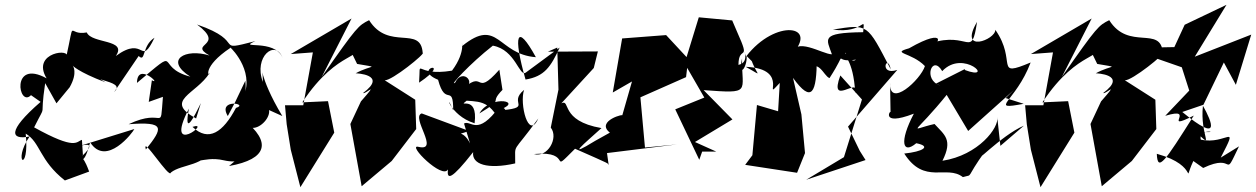

<svg xmlns="http://www.w3.org/2000/svg" viewBox="-20 -686 5227 799"><path d="M215 -256 270 -323C340 -447 183 -433 420 -343L266 -435C331 -340 511 -357 455 -303L557 -453C587 -424 569 -495 623 -529C562 -403 586 -543 462 -453C511 -524 362 -503 341 -551C258 -535 294 -621 255 -446C286 -488 107 -470 174 -360C23 -443 57 -236 109 -290L149 -262C5 -137 27 -103 103 -118C29 -9 104 36 87 -130C149 -93 143 -19 250 65L351 28C313 -75 323 32 355 -94C422 11 534 -136 539 -149L300 -75C415 -112 298 -16 325 -41L321 -104C297 -97 297 -59 122 -156C179 -270 143 -173 168 -340Z M599 -262 658 -283C645 -127 668 -242 515 -169C669 -181 659 -154 587 -64C569 -127 686 62 691 32C737 -5 840 6 858 -74C767 23 817 -41 911 -19C1036 10 1056 -105 933 5C1095 -24 1109 -96 995 -187C1030 -80 1190 -266 1031 -259L1155 -203C1050 -377 1074 -432 1074 -345C1034 -449 1126 -525 1156 -445C1124 -527 962 -479 1043 -515C861 -468 1013 -511 800 -584C923 -492 759 -507 852 -455C751 -486 662 -437 772 -367C618 -407 743 -503 550 -341C551 -431 655 -328 612 -352ZM959 -262 928 -203C883 -278 1019 -254 962 -237C908 -135 848 -94 781 -158C866 -186 659 -26 766 -234C744 -113 788 -200 816 -257L796 -193C659 -268 797 -294 852 -382C849 -361 819 -407 939 -487C921 -506 1030 -414 1001 -306C978 -298 1009 -267 1001 -350Z M1466 -420C1564 -402 1528 -418 1460 -381C1460 -381 1596 -377 1491 -299C1499 -291 1563 -356 1482 -264L1438 -170L1485 89L1610 -16L1712 -149L1708 -271L1581 -352C1610 -349 1753 -465 1739 -466C1731 -582 1597 -473 1516 -602C1472 -580 1467 -578 1319 -366L1443 -609L1190 -461L1282 -468L1242 -248H1166L1173 -169L1190 -63L1230 93L1371 -134L1345 -265L1238 -260C1390 -491 1512 -437 1430 -494Z M1936 -89C1891 -185 1797 -92 1932 -141L1735 -214C1688 -199 1813 -53 1721 -75C1672 -87 1822 63 1844 19C1839 63 1857 64 1949 -53C1942 -2 2009 20 2124 -6C2125 -96 2108 -38 2220 -193C2179 -100 2141 -255 2161 -312C2089 -253 2210 -238 2045 -225C2175 -263 2021 -296 1975 -214C2087 -282 2010 -250 2071 -312L2058 -396C1948 -272 2004 -412 1892 -303C1979 -334 1905 -409 1874 -342C1846 -323 1936 -422 2031 -496C2126 -479 2141 -364 2168 -384L2309 -488C2272 -408 2246 -368 2167 -355C2114 -541 2130 -594 2210 -448C2050 -460 2054 -616 1904 -495C1896 -527 1924 -476 1861 -392C1700 -365 1732 -455 1724 -342C1873 -442 1688 -402 1803 -354C1834 -238 1866 -342 1866 -227C1830 -315 1847 -206 1955 -173C1971 -299 1877 -232 1922 -267C1989 -262 2032 -265 2084 -124C2071 -195 2109 -233 2059 -243C1966 -115 1941 -188 1911 -172Z M2457 -100C2333 -24 2408 -85 2483 -153C2308 -183 2356 -276 2316 -256L2451 -403L2468 -472L2260 -471L2299 -488L2304 -313L2272 -155C2306 -112 2258 -28 2202 -45C2373 -61 2258 48 2373 -67C2534 4 2505 -9 2513 1L2506 -49L2797 -85L2664 -72L2645 -281L2835 -365L2844 -441L2752 -540L2569 -526L2530 -301L2610 -347L2569 -204C2586 -217 2456 -183 2518 -134Z M3120 -420 3097 -469C3121 -370 3170 -361 3083 -408C3277 -400 3146 -255 3225 -341L3218 -223L3130 -249L3111 -40L3081 0L3297 33L3330 -49L3315 -210L3280 -362C3358 -254 3379 -298 3379 -445C3367 -472 3370 -488 3327 -393C3390 -447 3405 -371 3432 -361C3517 -493 3437 -420 3542 -438C3521 -418 3487 -479 3501 -464C3487 -450 3531 -444 3539 -299C3559 -372 3427 -236 3477 -372L3567 -272L3492 -32L3335 62L3582 -20L3558 -58L3509 -159L3714 -395C3635 -369 3672 -469 3687 -397C3587 -589 3594 -586 3446 -563C3578 -544 3579 -631 3572 -552C3391 -550 3420 -524 3442 -460C3402 -460 3286 -539 3272 -456C3393 -582 3207 -610 3085 -451C3063 -504 3108 -427 3053 -416C3054 -503 3107 -421 3048 -552L3027 -601L2888 -614L2829 -422L2911 -280L2790 -231L2890 -21L2902 -55H2961L2872 -95L3028 -189L2908 -311C3111 -296 3066 -301 3068 -443C3050 -355 3091 -406 3087 -453Z M4143 -79 4130 -199C4139 -156 4052 -40 3902 -17C3946 -105 3911 -124 3869 -170C3758 -145 3779 -116 3926 -299L3903 -319L4009 -141L4200 -312L4165 -278L4240 -254C4089 -226 4207 -261 4269 -426C4114 -361 4215 -429 4122 -562C4124 -521 3967 -461 4046 -595C4022 -437 4014 -559 3853 -506C3884 -487 3931 -581 3763 -485C3685 -463 3773 -469 3829 -411C3812 -355 3679 -232 3684 -342L3686 -216C3690 -239 3635 -156 3783 -213C3721 -95 3736 -42 3793 -90C3858 -77 3820 -55 3743 -47C3827 85 3919 -2 3987 51C4035 37 3991 66 4082 -60C4010 24 4145 -123 4241 -163ZM4056 -318 3994 -398 3875 -338 3893 -330C3819 -353 3859 -462 3901 -390C3990 -484 4125 -346 3994 -395Z M4546 -420C4644 -402 4608 -418 4540 -381C4540 -381 4676 -377 4571 -299C4579 -291 4643 -356 4562 -264L4518 -170L4565 89L4690 -16L4792 -149L4788 -271L4661 -352C4690 -349 4833 -465 4819 -466C4811 -582 4677 -473 4596 -602C4552 -580 4547 -578 4399 -366L4523 -609L4270 -461L4362 -468L4322 -248H4246L4253 -169L4270 -63L4310 93L4451 -134L4425 -265L4318 -260C4470 -491 4592 -437 4510 -494Z M4987 13C5127 -54 5066 70 5136 -77L5060 -30C5139 -183 5083 -81 4977 -105C4964 -161 5089 -127 4956 -139C5039 -56 4972 -124 4986 -246C5024 -178 5063 -86 4900 -220L4988 -250L5073 -426L5123 -333L5187 -542L4952 -450L5084 -666L4910 -583L4867 -490L4813 -489L4763 -453L4898 -406L4929 -309L4829 -204C4964 -245 4809 -135 4948 -205C4828 -15 4797 33 4794 -46C4979 5 4896 92 4946 -16Z"/></svg>

Font: Asimov Silicon
Style: Regular
Weight: 400
Designer: Google
Version: Version 2.000980; 2014